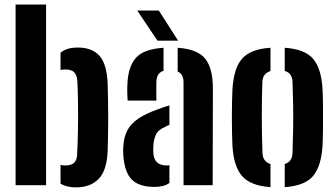

<svg xmlns="http://www.w3.org/2000/svg" viewBox="-20 -820 1488 850"><path d="M49 0V-800H184V0ZM248 -7V-90Q257 -87.5 268.5 -87.5Q297 -87.5 308.8 -99.8Q320.5 -112 321.5 -138Q324 -183.5 325 -239.5Q326 -295.5 325.5 -353.2Q325 -411 322.5 -460.5Q321 -486 309.2 -499.2Q297.5 -512.5 268.5 -512.5Q258 -512.5 248 -510V-586.5Q261.5 -598 280.2 -603.8Q299 -609.5 325 -609.5Q388 -609.5 420.5 -572.8Q453 -536 456.5 -451Q457.5 -422 458.2 -382.2Q459 -342.5 459 -299.2Q459 -256 458.2 -216.5Q457.5 -177 456.5 -149Q452.5 -64 416 -27.2Q379.5 9.5 316.5 9.5Q274.5 9.5 248 -7Z M545 -374.5Q544 -384.5 543.5 -405.5Q543 -426.5 544 -446.5Q547 -525 581.8 -564Q616.5 -603 704 -608.5V-506.5Q675 -497.5 672.5 -462Q672 -454 672 -434.8Q672 -415.5 672 -397.5Q672 -379.5 672.5 -374.5ZM792.5 0V-455.5Q792.5 -492.5 766.5 -503.5V-608.5Q855.5 -602.5 889.2 -559.2Q923 -516 922.5 -426L921.5 0ZM526 -130.5Q525 -140 525 -153.2Q525 -166.5 526 -175.5Q529 -215 544.2 -243.8Q559.5 -272.5 591.8 -294.5Q624 -316.5 678.5 -336Q691.5 -341 704.2 -345.2Q717 -349.5 730 -353.5V-267.5Q725 -265.5 720.2 -263Q715.5 -260.5 710.5 -258Q679 -244.5 669.5 -222.2Q660 -200 659 -175Q658 -162 658.2 -156.2Q658.5 -150.5 659 -140Q663.5 -87.5 717.5 -87.5Q725 -87.5 730 -89V-10Q706 7.5 664 7.5Q597 7.5 564.5 -24Q532 -55.5 526 -130.5ZM677 -640 587.5 -773.5H683L768.5 -640Z M1009 -176.5Q1008 -198 1007.2 -230.5Q1006.5 -263 1006.5 -299Q1006.5 -335 1007.2 -368.2Q1008 -401.5 1009 -424Q1014.5 -518 1052 -560.5Q1089.5 -603 1177.5 -608.5V-505.5Q1142.5 -494.5 1141.5 -456.5Q1139 -390.5 1139 -308.5Q1139 -226.5 1142 -144Q1143 -104 1177.5 -94V8.5Q1089 2.5 1051.5 -40.8Q1014 -84 1009 -176.5ZM1240.5 8.5V-94Q1274 -103.5 1275 -144Q1277 -203 1277.8 -253.2Q1278.5 -303.5 1277.8 -352.2Q1277 -401 1275 -457Q1274 -496.5 1240.5 -506V-608.5Q1330.5 -602.5 1366.8 -559Q1403 -515.5 1408 -424Q1409.5 -393.5 1410 -347Q1410.5 -300.5 1410 -253.8Q1409.5 -207 1408 -176.5Q1402.5 -84 1366 -40.8Q1329.5 2.5 1240.5 8.5Z"/></svg>

Font: Big Shoulders Stencil Text ExtraBold
Style: Regular
Weight: 800
Designer: Patric King
Foundry: XO Type Co
Version: Version 1.000